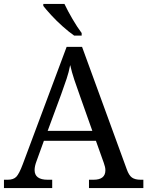

<svg xmlns="http://www.w3.org/2000/svg" viewBox="-20 -951 745 971"><path d="M0 0V-42H19Q48 -42 62.5 -57Q77 -72 95 -120L317 -714H395L621 -95Q632 -64 647.5 -53Q663 -42 692 -42H705V0H430V-42H453Q513 -42 513 -90Q513 -98 511 -107Q509 -116 505 -127L465 -239H202L164 -134Q155 -110 155 -91Q155 -42 221 -42H244V0ZM221 -289H447L385 -464Q369 -508 356 -547Q343 -586 335 -622Q328 -586 317 -553Q306 -520 289 -473ZM355 -771Q329 -789 297 -817.5Q265 -846 238.5 -875Q212 -904 199 -921V-931H306Q322 -897 346.5 -855Q371 -813 393 -784V-771Z"/></svg>

Font: Noto Serif Yezidi
Style: Regular
Weight: 400
Designer: Dalton Maag Ltd
Foundry: Dalton Maag Ltd
Version: Version 1.001; ttfautohint (v1.8.4.7-5d5b)